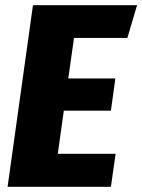

<svg xmlns="http://www.w3.org/2000/svg" viewBox="-20 -714 544 734"><path d="M467 -569H263L241 -414H421L404 -291H224L201 -126H422L404 0H9L106 -694H504Z"/></svg>

Font: Fira Sans Condensed ExtraBold
Style: Italic
Weight: 800
Width: 3
Italic angle: -8°
Designer: bBox Type GmbH & Carrois Corporate GbR & Edenspiekermann AG
Foundry: bBox Type GmbH & Carrois Corporate GbR & Edenspiekermann AG
Version: Version 4.301